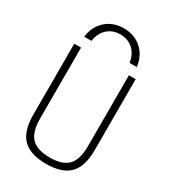

<svg xmlns="http://www.w3.org/2000/svg" viewBox="-232 -1081 1064 1202"><g transform="rotate(30 300.0 -479.5)"><path d="M300 -969Q377 -969 429 -922.5Q481 -876 490 -799H438Q429 -858 392 -891.5Q355 -925 300 -925Q245 -925 208 -891.5Q171 -858 162 -799H110Q119 -876 171 -922.5Q223 -969 300 -969ZM300 10Q185 10 131.5 -44.5Q78 -99 78 -215V-730H127V-217Q127 -121 168 -78.5Q209 -36 300 -36Q392 -36 432.5 -78.5Q473 -121 473 -217V-730H522V-215Q522 -99 468.5 -44.5Q415 10 300 10Z"/></g></svg>

Font: M PLUS Code Latin Expanded Light
Style: Regular
Weight: 300
Width: 7
Designer: Coji Morishita
Foundry: UNDERFOREST DESIGN
Version: Version 1.002; ttfautohint (v1.8.3)